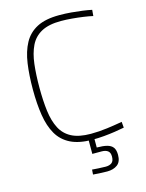

<svg xmlns="http://www.w3.org/2000/svg" viewBox="-133 -789 811 1069"><g transform="rotate(-15 272.5 -254.0)"><path d="M316 9Q239 9 190 -15.5Q141 -40 114.5 -86Q88 -132 77.5 -198Q67 -264 67 -347Q67 -429 76.5 -495.5Q86 -562 112 -610Q138 -658 187 -683.5Q236 -709 316 -709Q351 -709 385 -706Q419 -703 448.5 -699Q478 -695 501 -690L498 -655Q477 -660 445.5 -664.5Q414 -669 380 -672Q346 -675 316 -675Q246 -675 203.5 -652Q161 -629 140 -585.5Q119 -542 112 -482Q105 -422 105 -347Q105 -272 112.5 -212.5Q120 -153 141.5 -111Q163 -69 205 -47Q247 -25 316 -25Q363 -25 411 -31.5Q459 -38 498 -45L501 -11Q476 -6 446 -1.5Q416 3 383 6Q350 9 316 9ZM349 201Q325 201 302.5 199.5Q280 198 268 197L270 169Q284 170 306.5 171.5Q329 173 348 173Q370 173 383 163Q396 153 396 127Q396 104 383 94.5Q370 85 348 85H294V-1H327V57Q363 57 386 63Q409 69 420 84Q431 99 431 127Q431 167 408 184Q385 201 349 201Z"/></g></svg>

Font: Cairo Play ExtraLight
Style: Regular
Weight: 250
Version: Version 3.119